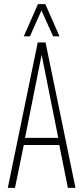

<svg xmlns="http://www.w3.org/2000/svg" viewBox="-20 -916 405 936"><path d="M18 0 164 -709H202L348 0H311L269 -209H96L53 0ZM102 -244H264L183 -649ZM96 -739 165 -896H201L270 -739H239L182 -865L126 -739Z"/></svg>

Font: Georama Condensed ExtraLight
Style: Regular
Weight: 200
Width: 3
Designer: Jean-Baptiste Levee
Foundry: Production Type
Version: Version 1.000